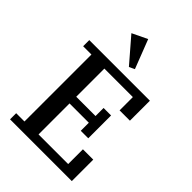

<svg xmlns="http://www.w3.org/2000/svg" viewBox="-273 -1079 1196 1196"><g transform="rotate(45 324.5 -481.0)"><path d="M49 -54H122V-644H49V-698H583V-522H492V-639H241V-391H411V-462H477V-261H411V-332H241V-59H502V-189H593V0H49ZM204 -914 304 -962 378 -771 342 -754Z"/></g></svg>

Font: IBM Plex Serif Medm
Style: Regular
Weight: 500
Designer: Mike Abbink, Paul van der Laan, Pieter van Rosmalen
Foundry: Bold Monday
Version: Version 3.001